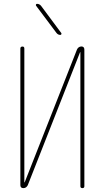

<svg xmlns="http://www.w3.org/2000/svg" viewBox="-20 -970 540 990"><path d="M271.5 -799.8 166 -940.4Q164.1 -943.4 165.5 -946.8Q167 -950.2 170.9 -950.2Q182.6 -950.2 191.4 -940.4L295.9 -799.8Q297.9 -796.9 296.4 -793.5Q294.9 -790 291 -790Q279.3 -790 271.5 -799.8ZM100.6 0Q85 0 85 -15.6V-719.7Q85 -729.5 95.2 -730Q105.5 -730.5 105.5 -719.7V-30.3Q105.5 -29.3 106.4 -29.3Q107.4 -29.3 107.4 -30.3L377 -714.8Q383.8 -729.5 399.4 -730.5Q415 -730.5 415 -713.9V-9.8Q415 0 404.8 0Q394.5 0 394.5 -9.8V-700.2Q394.5 -701.2 393.6 -701.2Q392.6 -701.2 392.6 -700.2L123 -14.6Q115.2 0 100.6 0Z"/></svg>

Font: Rounded-X Mgen+ 1m thin
Style: Regular
Weight: 100
Designer: [Source Han Sans]
Ryoko NISHIZUKA  (kana & ideographs); Paul D. Hunt (Latin, Greek & Cyrillic); Wenlong ZHANG  (bopomofo
Version: Version 1.059.20150602